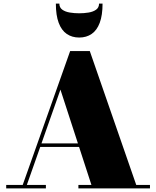

<svg xmlns="http://www.w3.org/2000/svg" viewBox="-20 -1049 869 1069"><path d="M192 -231V-250.5H483V-231ZM480 -764.5 738.5 -19.5H815V0H416.5V-19.5H489L316.5 -550L129.5 -19.5H235.5V0H14.5V-19.5H106.5L370.5 -764.5ZM421 -840Q381 -840 351.8 -860Q322.5 -880 306.8 -921.8Q291 -963.5 291 -1029H310.5Q310.5 -1007 326.8 -995.2Q343 -983.5 368.5 -979.2Q394 -975 421 -975Q448 -975 473.5 -979.2Q499 -983.5 515.2 -995.2Q531.5 -1007 531.5 -1029H551Q551 -963.5 535.2 -921.8Q519.5 -880 490.2 -860Q461 -840 421 -840Z"/></svg>

Font: Bodoni Moda 11pt Black
Style: Regular
Weight: 900
Designer: Owen Earl
Foundry: indestructible type
Version: Version 2.004